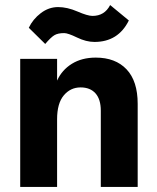

<svg xmlns="http://www.w3.org/2000/svg" viewBox="-20 -740 620 760"><path d="M416 -720 490 -659Q448 -574 354 -574Q321 -574 285 -591.5Q249 -609 234 -609Q209 -609 195 -600.5Q181 -592 159 -566L94 -630Q110 -664 141.5 -688Q173 -712 210 -712Q246 -712 286.5 -694.5Q327 -677 346 -677Q394 -677 416 -720ZM206 -507V-421Q225 -463 264.5 -487.5Q304 -512 359 -512Q437 -512 481 -465.5Q525 -419 525 -329V0H379V-302Q379 -347 358 -370.5Q337 -394 299 -394Q259 -394 232.5 -362.5Q206 -331 206 -268V0H60V-507Z"/></svg>

Font: Hind Bold
Style: Regular
Weight: 700
Designer: Manushi Parikh, Satya Rajpurohit
Foundry: Indian Type Foundry
Version: Version 1.201;PS 1.0;hotconv 1.0.78;makeotf.lib2.5.61930; tt